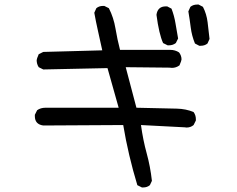

<svg xmlns="http://www.w3.org/2000/svg" viewBox="-20 -788 1040 843"><path d="M609 35H603L583 25Q543 -107 521 -239L170 -237Q133 -242 133 -278V-284L143 -304Q158 -315 180 -315H501L452 -489L170 -483L150 -493Q141 -507 141 -524Q141 -529 150 -550L170 -560L429 -567Q419 -613 410 -653Q401 -693 394 -732L403 -752Q415 -762 432 -762H438L458 -752Q479 -711 487 -663Q495 -615 507 -569H728Q749 -569 766 -558Q777 -544 777 -527Q777 -522 768 -501Q753 -490 735 -490L724 -491L532 -493L579 -315Q716 -312 756.5 -311Q797 -310 830 -296Q840 -282 840 -265V-259L830 -239Q817 -228 799 -228L791 -229L599 -239Q608 -173 624 -115Q640 -57 647 6L638 25Q626 35 609 35ZM861 -587H855L836 -597Q822 -631 817.5 -667Q813 -703 807 -738L816 -758Q828 -768 846 -768H852L871 -758Q887 -727 891.5 -690.5Q896 -654 900 -617L891 -597Q879 -587 861 -587ZM722 -589H716L696 -599Q678 -639 667 -723Q672 -760 708 -760H714L733 -750Q745 -719 750.5 -685.5Q756 -652 762 -619L752 -599Q739 -589 722 -589Z"/></svg>

Font: Xiaolai Mono SC
Style: Regular
Weight: 400
Monospace: yes
Designer: LXGW / Nozomi Seto
Version: Version 3.113;September 30, 2024